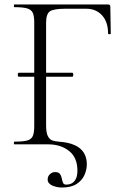

<svg xmlns="http://www.w3.org/2000/svg" viewBox="-20 -645 550 858"><path d="M257 193Q234 193 213.5 184Q193 175 193 157Q193 143 203 133.5Q213 124 226 124Q242 124 248 132.5Q254 141 256 152Q258 163 261.5 171.5Q265 180 276 180Q300 180 313 164Q326 148 326 118Q326 59 288.5 29.5Q251 0 195 0H44Q42 0 42 -6Q42 -12 44 -12Q82 -12 101 -17Q120 -22 126.5 -37Q133 -52 133 -81V-544Q133 -573 126.5 -587.5Q120 -602 101 -607.5Q82 -613 44 -613Q42 -613 42 -619Q42 -625 44 -625H463Q473 -625 473 -616L475 -495Q475 -492 469 -492Q463 -492 463 -495Q463 -547 436 -576.5Q409 -606 365 -606H273Q219 -606 202.5 -594Q186 -582 186 -543V-85Q186 -52 194 -36.5Q202 -21 215 -17Q228 -13 242 -12Q286 -9 313.5 3.5Q341 16 354.5 37.5Q368 59 368 89Q368 113 357.5 137Q347 161 322.5 177Q298 193 257 193ZM64 -302Q61 -302 60 -306.5Q59 -311 60 -315.5Q61 -320 64 -320H303Q306 -320 307 -315.5Q308 -311 307 -306.5Q306 -302 303 -302Z"/></svg>

Font: Cormorant Infant Light
Style: Regular
Weight: 300
Designer: Christian Thalmann (Catharsis Fonts)
Foundry: Catharsis Fonts
Version: Version 4.001